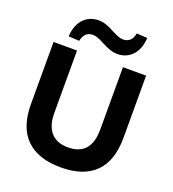

<svg xmlns="http://www.w3.org/2000/svg" viewBox="-164 -1055 1072 1191"><g transform="rotate(20 371.5 -460.0)"><path d="M373 11Q223 11 144.5 -66Q66 -143 66 -295V-705H221V-294Q221 -208 260 -164.5Q299 -121 373 -121Q524 -121 524 -294V-705H677V-295Q677 -143 600 -66Q523 11 373 11ZM213 -766 142 -770Q147 -846 186 -886.5Q225 -927 284 -927Q309 -927 333 -919Q357 -911 388 -894Q419 -878 435.5 -872.5Q452 -867 465 -867Q521 -867 533 -931L604 -927Q599 -851 560 -810.5Q521 -770 463 -770Q437 -770 411.5 -779Q386 -788 356 -804Q328 -819 312 -824.5Q296 -830 281 -830Q226 -830 213 -766Z"/></g></svg>

Font: Nunito Sans ExtraBold
Style: Regular
Weight: 800
Designer: Vernon Adams
Foundry: Vernon Adams
Version: Version 3.101; ttfautohint (v1.8.4.7-5d5b);gftools[0.9.27]